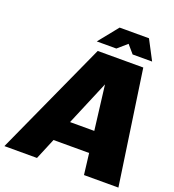

<svg xmlns="http://www.w3.org/2000/svg" viewBox="-153 -989 1007 1108"><g transform="rotate(20 350.0 -435.0)"><path d="M490.2 0H488.8L473.1 -129.9H254.4L200.2 0H0L318.4 -700.2H598.1L700.2 0ZM423.8 -533.2 308.6 -259.8H457.5ZM634.3 -750H514.6L471.7 -799.8L414.6 -750H294.4L391.1 -870.1H571.3Z"/></g></svg>

Font: Fivo Sans Heavy
Style: Regular
Weight: 900
Designer: Alexander Slobzheninov
Foundry: Alexander Slobzheninov
Version: 1.0